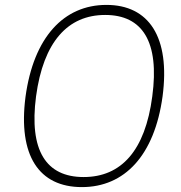

<svg xmlns="http://www.w3.org/2000/svg" viewBox="-20 -753 739 783"><path d="M314 10C488 10 610 -119 643 -360C675 -602 587 -733 414 -733C240 -733 117 -601 84 -358C53 -118 139 10 314 10ZM321 -31C168 -31 98 -139 127 -360C157 -582 256 -692 409 -692C561 -692 631 -583 601 -360C572 -138 474 -31 321 -31Z"/></svg>

Font: United Sans Thin
Style: Italic
Weight: 100
Italic angle: -8°
Designer: Pablo Impallari, Rodrigo Fuenzalida (Modified by Dan O. Williams)
Version: Version 1.000;PS 001.000;hotconv 1.0.88;makeotf.lib2.5.64775